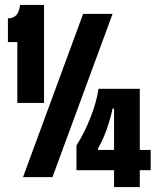

<svg xmlns="http://www.w3.org/2000/svg" viewBox="-20 -716 646 776"><path d="M50 -300V-546H12V-642Q35 -642 46.5 -655.5Q58 -669 61 -696H158V-300ZM73 0 316 -660H435L192 0ZM289 -28V-128Q322 -180 346.5 -243Q371 -306 378 -357H545V-110H589V-28H545V40H441V-28ZM376 -110H441V-277H435Q426 -235 411 -192.5Q396 -150 376 -116Z"/></svg>

Font: Bricolage Grotesque 48pt Condensed SemiBold
Style: Regular
Weight: 600
Width: 3
Designer: Mathieu Triay
Foundry: Atelier Triay
Version: Version 1.000; ttfautohint (v1.8.4.7-5d5b);gftools[0.9.32]